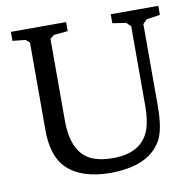

<svg xmlns="http://www.w3.org/2000/svg" viewBox="-77 -749 848 839"><g transform="rotate(-10 347.0 -329.5)"><path d="M25 -631V-671H270V-631L208 -625L190 -611V-249Q190 -102 279 -65Q316 -50 369 -50Q502 -50 535 -153Q547 -193 547 -249V-604L528 -622L468 -631V-671H679V-631L619 -622L601 -604V-240Q601 -136 574 -88Q566 -75 557 -64Q501 4 376 11Q363 12 350 12Q217 12 152 -54Q147 -59 143 -64Q103 -113 99 -207Q99 -222 99 -240V-611L82 -625Z"/></g></svg>

Font: Khartiya
Style: Regular
Weight: 500
Version: Version 1.0.1